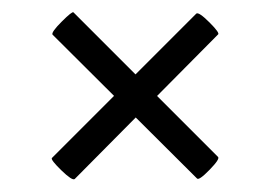

<svg xmlns="http://www.w3.org/2000/svg" viewBox="-20 -345 439 311"><path d="M64 -89 298 -323Q302 -326 319.5 -308.5Q337 -291 333 -289L101 -55Q97 -52 79.5 -69Q62 -86 64 -89ZM99 -325 333 -91Q337 -88 319.5 -70Q302 -52 299 -56L65 -289Q63 -293 80 -310Q97 -327 99 -325Z"/></svg>

Font: Cormorant Garamond
Style: Bold
Weight: 700
Designer: Christian Thalmann (Catharsis Fonts)
Foundry: Catharsis Fonts
Version: Version 4.000